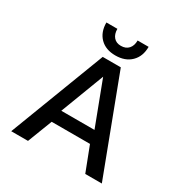

<svg xmlns="http://www.w3.org/2000/svg" viewBox="-188 -976 1075 1123"><g transform="rotate(30 350.0 -414.5)"><path d="M349.1 -688Q283.7 -688 245.8 -726.1Q208 -764.2 208 -829.1H282.2Q282.2 -793.9 299.8 -773.4Q317.4 -752.9 349.1 -752.9Q382.3 -752.9 400.6 -773.4Q418.9 -793.9 418.9 -829.1H493.2Q493.2 -764.6 454.3 -726.3Q415.5 -688 349.1 -688ZM43.9 0 290 -644H412.1L655.8 0H543.9L480 -166H221.2L157.2 0ZM237.8 -250H461.9L350.1 -544.9Z"/></g></svg>

Font: Kanit
Style: Regular
Weight: 400
Designer: Katatrad Team
Foundry: CadsonDemak
Version: Version 1.000;PS 001.000;hotconv 1.0.88;makeotf.lib2.5.64775